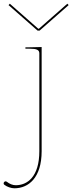

<svg xmlns="http://www.w3.org/2000/svg" viewBox="-102 -775 390 1035"><path d="M-49 -755 -56 -747.5 100.5 -610H111.5L268 -747.5L261 -755L107.5 -620H104.5ZM-17 223.5C-33.5 223.5 -50.5 216.5 -65 205C-67 203.5 -70 202.5 -72 202.5C-77 202.5 -82.5 208 -82.5 213.5C-82.5 216.5 -81 219.5 -78 221.5C-64.5 232 -42 240 -24.5 240C52 240 122.5 183 122.5 40V-521.5L57.5 -520H35V-512.5H57.5C96 -512.5 110 -506 110 -487.5V40C110 179.5 44 223.5 -17 223.5Z"/></svg>

Font: Znikomit
Style: Regular
Weight: 100
Designer: gluk
Foundry: gluk
Version: Version 0.55